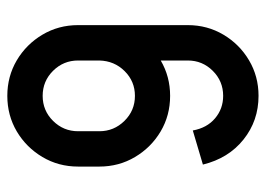

<svg xmlns="http://www.w3.org/2000/svg" viewBox="-118 -582 706 509"><g transform="rotate(-90 234.5 -328.0)"><path d="M328.1 -417V-473.6Q328.1 -512.2 300.8 -539.8Q273.4 -567.4 234.4 -567.4Q195.3 -567.4 168 -539.8Q140.6 -512.2 140.6 -473.6V-417Q140.6 -378.4 168 -350.6Q195.3 -322.8 234.4 -322.8Q272.9 -322.8 300 -350.1Q327.1 -377.4 328.1 -417ZM421.9 -473.6V-182.6Q421.9 -130.9 396.5 -88.1Q371.1 -45.4 328.6 -20.3Q286.1 4.9 234.4 4.9Q168.5 4.9 118.7 -34.9Q68.8 -74.7 52.2 -142.6L142.6 -169.4Q149.4 -131.8 174.8 -110.4Q200.2 -88.9 234.4 -88.9Q273.4 -88.9 300.8 -116.5Q328.1 -144 328.1 -182.6V-254.4Q285.6 -229.5 234.4 -229.5Q182.6 -229.5 140.1 -254.6Q97.7 -279.8 72.3 -322.5Q46.9 -365.2 46.9 -417V-473.6Q46.9 -525.4 72.3 -568.1Q97.7 -610.8 140.1 -636Q182.6 -661.1 234.4 -661.1Q286.1 -661.1 328.6 -636Q371.1 -610.8 396.5 -568.1Q421.9 -525.4 421.9 -473.6Z"/></g></svg>

Font: Lambda
Style: Regular
Weight: 400
Designer: GGBotNet
Version: 0.22